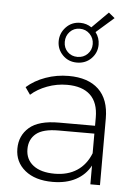

<svg xmlns="http://www.w3.org/2000/svg" viewBox="-55 -830 608 876"><g transform="rotate(5 249.0 -392.0)"><path d="M436 -305V0H392V-86Q369 -43 325 -19.5Q281 4 219 4Q139 4 92.5 -34Q46 -72 46 -133Q46 -193 89 -230.5Q132 -268 225 -268H390V-306Q390 -374 353.5 -408.5Q317 -443 247 -443Q200 -443 156 -426.5Q112 -410 82 -383L59 -416Q95 -448 145.5 -466Q196 -484 251 -484Q340 -484 388 -438.5Q436 -393 436 -305ZM390 -142V-232H226Q155 -232 123.5 -206Q92 -180 92 -135Q92 -88 127 -61Q162 -34 225 -34Q285 -34 327 -61.5Q369 -89 390 -142ZM355 -694Q374 -669 374 -638Q374 -601 348 -574.5Q322 -548 282 -548Q243 -548 217 -574.5Q191 -601 191 -638Q191 -675 217 -702.5Q243 -730 282 -730Q311 -730 334 -714L408 -788L436 -765ZM347 -638Q347 -665 328.5 -684Q310 -703 282.5 -703Q255 -703 237 -684Q219 -665 219 -637.5Q219 -610 237 -592Q255 -574 282.5 -574Q310 -574 328.5 -592.5Q347 -611 347 -638Z"/></g></svg>

Font: Montserrat Ace
Style: Light
Weight: 300
Designer: Julieta Ulanovsky
Foundry: Julieta Ulanovsky
Version: Version 1